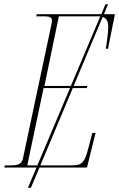

<svg xmlns="http://www.w3.org/2000/svg" viewBox="-35 -780 555 894"><path d="M-15 0 -12 -10H17Q46 -10 57.5 -18.5Q69 -27 72 -43L204 -664Q207 -678 207 -685Q207 -704 175 -704H134L136 -714H437L456 -760H468L449 -714H500L468 -553H458Q463 -588 466 -612.5Q469 -637 469 -654Q469 -694 443 -701L308 -380H372L369 -370H304L153 -10H298Q323 -10 336.5 -15.5Q350 -21 359.5 -40Q369 -59 379 -100L395 -161H410L370 0H149L109 94H95L135 0ZM172 -380H295L432 -704Q428 -704 423 -704H239ZM92 -10H139L291 -370H168Z"/></svg>

Font: Noto Serif Display ExtraCondensed Thin
Style: Italic
Weight: 100
Width: 2
Italic angle: -12°
Designer: Monotype Design Team
Foundry: Monotype Imaging Inc.
Version: Version 2.009